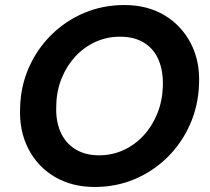

<svg xmlns="http://www.w3.org/2000/svg" viewBox="-20 -732 837 764"><path d="M357 12Q266 12 197.5 -28.5Q129 -69 92.5 -140.5Q56 -212 60 -303Q62 -389 95 -463.5Q128 -538 185 -594Q242 -650 316 -681Q390 -712 475 -712Q566 -712 634 -671.5Q702 -631 739 -560Q776 -489 772 -397Q769 -311 736 -236.5Q703 -162 646 -106Q589 -50 515.5 -19Q442 12 357 12ZM374 -114Q426 -114 471 -134.5Q516 -155 550.5 -192Q585 -229 605.5 -279Q626 -329 628 -388Q630 -448 611.5 -492.5Q593 -537 554 -561.5Q515 -586 457 -586Q406 -586 360.5 -565.5Q315 -545 280.5 -508Q246 -471 225.5 -421Q205 -371 204 -313Q201 -252 220.5 -207.5Q240 -163 279.5 -138.5Q319 -114 374 -114Z"/></svg>

Font: DM Sans 16pt ExtraBold
Style: Italic
Weight: 800
Italic angle: -10°
Version: Version 4.004;gftools[0.9.30]